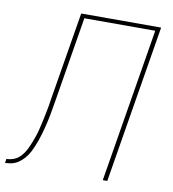

<svg xmlns="http://www.w3.org/2000/svg" viewBox="-113 -807 795 880"><g transform="rotate(10 284.5 -367.5)"><path d="M-31 0 -28 -19Q-13 -19 2 -24Q17 -29 29 -39Q41 -49 50 -62.5Q59 -76 65.5 -90Q72 -104 77.5 -118.5Q83 -133 88 -147.5Q93 -162 96.5 -176.5Q100 -191 103.5 -206Q107 -221 110 -235.5Q113 -250 116 -265Q119 -280 121.5 -294.5Q124 -309 126 -324L194 -735H566L445 0H424L542 -716H212L147 -321Q144 -305 141.5 -289Q139 -273 136 -257Q133 -241 129.5 -225Q126 -209 122 -193.5Q118 -178 113.5 -162Q109 -146 103.5 -130.5Q98 -115 91.5 -99.5Q85 -84 77 -69Q69 -54 57 -40.5Q45 -27 31 -17.5Q17 -8 1 -4Q-15 0 -31 0Z"/></g></svg>

Font: Iosevka Thin Extended
Style: Italic
Weight: 100
Width: 7
Italic angle: -9°
Monospace: yes
Designer: Belleve Invis
Foundry: Belleve Invis
Version: Version 32.5.0; ttfautohint (v1.8.4)